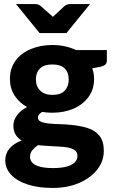

<svg xmlns="http://www.w3.org/2000/svg" viewBox="-20 -747 558 947"><path d="M238 -525Q271 -525 300.5 -518.5Q330 -512 355 -500H507V-448Q507 -436 500 -429Q493 -422 477 -418L435 -410Q444 -386 444 -358Q444 -306 416.5 -268.5Q389 -231 342.5 -211Q296 -191 238 -191Q225 -191 212.5 -192Q200 -193 188 -195Q178 -189 172.5 -182Q167 -175 167 -167Q167 -153 182.5 -146.5Q198 -140 223.5 -137.5Q249 -135 277 -134.5Q305 -134 330 -131Q375 -127 412 -115.5Q449 -104 470.5 -77.5Q492 -51 492 -3Q492 48 459.5 89.5Q427 131 370 155.5Q313 180 239 180Q169 180 116.5 163Q64 146 35 115Q6 84 6 44Q6 9 27.5 -15.5Q49 -40 87 -54Q68 -65 57 -83Q46 -101 46 -128Q46 -154 64 -178.5Q82 -203 114 -219Q75 -240 52 -275.5Q29 -311 29 -358Q29 -410 56.5 -447.5Q84 -485 132 -505Q180 -525 238 -525ZM362 21Q362 0 343.5 -9.5Q325 -19 299 -22Q290 -23 273 -24Q256 -25 236 -26Q216 -27 197.5 -28.5Q179 -30 167 -31Q151 -20 139.5 -6Q128 8 128 26Q128 45 141.5 57.5Q155 70 180 76Q205 82 241 82Q281 82 307.5 75Q334 68 348 54.5Q362 41 362 21ZM238 -279Q280 -279 299.5 -300Q319 -321 319 -355Q319 -389 299.5 -409Q280 -429 238 -429Q197 -429 177 -409Q157 -389 157 -355Q157 -321 178.5 -300Q200 -279 238 -279ZM424 -727 308 -584H175L59 -727H153Q170 -727 181 -717L241 -664L298 -717Q302 -721 310 -724Q318 -727 326 -727Z"/></svg>

Font: Aleo ExtraBold
Style: Regular
Weight: 800
Designer: Alessio Laiso
Foundry: Alessio Laiso
Version: Version 2.001;gftools[0.9.29]